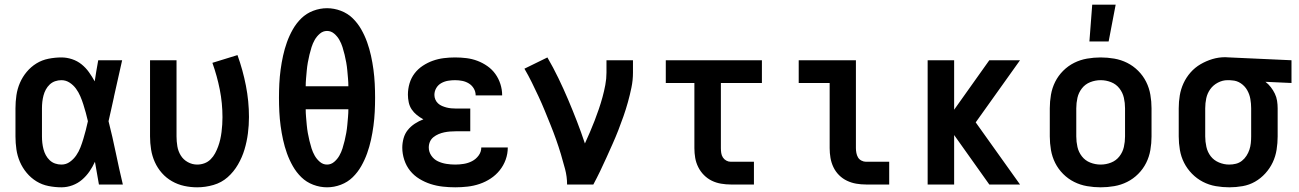

<svg xmlns="http://www.w3.org/2000/svg" viewBox="-20 -787 5540 819"><path d="M242 12Q215 12 187 6.5Q159 1 135.5 -13.5Q112 -28 94 -49.5Q76 -71 65 -96.5Q54 -122 50 -149.5Q46 -177 46 -205V-325Q46 -353 50 -380.5Q54 -408 65 -433.5Q76 -459 94 -480.5Q112 -502 135.5 -516.5Q159 -531 187 -536.5Q215 -542 242 -542Q265 -542 287.5 -534.5Q310 -527 328 -512.5Q346 -498 359.5 -479Q373 -460 384 -440Q387 -462 391 -484.5Q395 -507 399 -530H501Q492 -491 483.5 -452Q475 -413 466 -374V-373Q460 -347 454.5 -321Q449 -295 443 -270Q460 -203 474 -135Q488 -67 504 0H402Q398 -24 393.5 -48.5Q389 -73 385 -97Q375 -75 361.5 -55.5Q348 -36 330 -20.5Q312 -5 289 3.5Q266 12 242 12ZM242 -85Q262 -85 278 -96.5Q294 -108 305 -124Q316 -140 323 -158Q330 -176 335.5 -194.5Q341 -213 346 -232Q351 -251 355 -270Q351 -288 346 -306Q341 -324 335.5 -341.5Q330 -359 322.5 -376.5Q315 -394 304 -409Q293 -424 277 -434.5Q261 -445 242 -445Q228 -445 215 -440.5Q202 -436 192 -426.5Q182 -417 175.5 -405Q169 -393 165.5 -379.5Q162 -366 160.5 -352.5Q159 -339 159 -325V-205Q159 -191 160.5 -177.5Q162 -164 165.5 -150.5Q169 -137 175.5 -125Q182 -113 192 -103.5Q202 -94 215 -89.5Q228 -85 242 -85Z M821 12Q793 12 765.5 6Q738 0 713.5 -14Q689 -28 670.5 -49Q652 -70 640.5 -95.5Q629 -121 624.5 -149Q620 -177 620 -205V-530H733V-205Q733 -184 736.5 -163Q740 -142 751 -124Q762 -106 781 -95.5Q800 -85 821 -85Q837 -85 852 -90.5Q867 -96 878.5 -107.5Q890 -119 897.5 -133Q905 -147 910.5 -162Q916 -177 919.5 -192.5Q923 -208 925 -224Q927 -240 928 -256Q929 -272 929 -287Q929 -347 917.5 -405Q906 -463 886 -519L993 -552Q1016 -488 1029 -421.5Q1042 -355 1042 -288Q1042 -253 1037.5 -218Q1033 -183 1023 -149.5Q1013 -116 995 -85Q977 -54 951 -31Q925 -8 890.5 2Q856 12 821 12Z M1375 12Q1345 12 1316 1Q1287 -10 1265.5 -31Q1244 -52 1229 -78.5Q1214 -105 1204 -133Q1194 -161 1187.5 -190.5Q1181 -220 1177 -250Q1173 -280 1171.5 -310Q1170 -340 1170 -370Q1170 -400 1171.5 -430Q1173 -460 1177 -490Q1181 -520 1187.5 -549.5Q1194 -579 1204 -607Q1214 -635 1229 -661.5Q1244 -688 1265.5 -709Q1287 -730 1316 -741Q1345 -752 1375 -752Q1405 -752 1434 -741Q1463 -730 1484.5 -709Q1506 -688 1521 -661.5Q1536 -635 1546 -607Q1556 -579 1562.5 -549.5Q1569 -520 1573 -490Q1577 -460 1578.5 -430Q1580 -400 1580 -370Q1580 -340 1578.5 -310Q1577 -280 1573 -250Q1569 -220 1562.5 -190.5Q1556 -161 1546 -133Q1536 -105 1521 -78.5Q1506 -52 1484.5 -31Q1463 -10 1434 1Q1405 12 1375 12ZM1284 -419H1466Q1466 -435 1464.5 -452Q1463 -469 1461.5 -486Q1460 -503 1457 -520Q1454 -537 1450 -553.5Q1446 -570 1441 -586Q1436 -602 1427.5 -617Q1419 -632 1405.5 -643.5Q1392 -655 1375 -655Q1358 -655 1344.5 -643.5Q1331 -632 1322.5 -617Q1314 -602 1309 -586Q1304 -570 1300 -553.5Q1296 -537 1293 -520Q1290 -503 1288.5 -486Q1287 -469 1285.5 -452Q1284 -435 1284 -419ZM1375 -85Q1392 -85 1405.5 -96.5Q1419 -108 1427.5 -123Q1436 -138 1441 -154Q1446 -170 1450 -186.5Q1454 -203 1457 -220Q1460 -237 1461.5 -254Q1463 -271 1464.5 -288Q1466 -305 1466 -321H1284Q1284 -305 1285.5 -288Q1287 -271 1288.5 -254Q1290 -237 1293 -220Q1296 -203 1300 -186.5Q1304 -170 1309 -154Q1314 -138 1322.5 -123Q1331 -108 1344.5 -96.5Q1358 -85 1375 -85Z M1922 12Q1895 12 1868.5 9Q1842 6 1817 -2Q1792 -10 1769 -24Q1746 -38 1729.5 -58.5Q1713 -79 1704.5 -105Q1696 -131 1696 -157Q1696 -177 1701.5 -197Q1707 -217 1719.5 -232.5Q1732 -248 1749.5 -259.5Q1767 -271 1786 -278Q1771 -286 1758 -296.5Q1745 -307 1736 -320.5Q1727 -334 1723.5 -350.5Q1720 -367 1720 -383Q1720 -408 1727 -431.5Q1734 -455 1748.5 -474Q1763 -493 1783.5 -506.5Q1804 -520 1826.5 -528Q1849 -536 1873 -539Q1897 -542 1921 -542Q1946 -542 1970 -539Q1994 -536 2016.5 -527.5Q2039 -519 2059 -505Q2079 -491 2093 -471.5Q2107 -452 2114.5 -428.5Q2122 -405 2122 -381V-380H2009Q2009 -396 2001 -409.5Q1993 -423 1980 -431Q1967 -439 1952 -442Q1937 -445 1921 -445Q1906 -445 1891 -442.5Q1876 -440 1862.5 -432.5Q1849 -425 1841 -411.5Q1833 -398 1833 -382Q1833 -372 1837 -362.5Q1841 -353 1848.5 -346Q1856 -339 1865.5 -335Q1875 -331 1884.5 -328.5Q1894 -326 1904.5 -325Q1915 -324 1925 -324H1986V-227H1925Q1912 -227 1899.5 -226Q1887 -225 1875 -222.5Q1863 -220 1851 -215Q1839 -210 1829 -202Q1819 -194 1814 -182.5Q1809 -171 1809 -158Q1809 -139 1820 -123Q1831 -107 1848 -99Q1865 -91 1884 -88Q1903 -85 1922 -85Q1940 -85 1958.5 -88Q1977 -91 1993.5 -99.5Q2010 -108 2021.5 -123.5Q2033 -139 2033 -158H2146Q2146 -131 2137 -106Q2128 -81 2111.5 -60.5Q2095 -40 2073 -25.5Q2051 -11 2026 -2.5Q2001 6 1974.5 9Q1948 12 1922 12Z M2399 0Q2399 -33 2390.5 -65.5Q2382 -98 2372.5 -129.5Q2363 -161 2352 -192Q2341 -223 2328.5 -254Q2316 -285 2303.5 -315.5Q2291 -346 2277 -376Q2263 -406 2248.5 -435.5Q2234 -465 2217 -494L2315 -542Q2340 -499 2362 -453.5Q2384 -408 2403.5 -362Q2423 -316 2441 -269.5Q2459 -223 2475 -175Q2486 -199 2496.5 -223.5Q2507 -248 2516.5 -272.5Q2526 -297 2534.5 -322Q2543 -347 2550 -372.5Q2557 -398 2562 -424.5Q2567 -451 2567 -477V-530H2680V-477Q2680 -445 2673.5 -413.5Q2667 -382 2658.5 -351.5Q2650 -321 2639.5 -291Q2629 -261 2617.5 -231.5Q2606 -202 2593 -173Q2580 -144 2567 -115Q2554 -86 2540 -57Q2526 -28 2511 0Z M3196 0H3097Q3077 0 3056 -3.5Q3035 -7 3016.5 -16Q2998 -25 2983 -40Q2968 -55 2958.5 -74Q2949 -93 2945.5 -113.5Q2942 -134 2942 -155V-433H2820V-530H3230V-433H3055V-155Q3055 -145 3056.5 -134.5Q3058 -124 3063.5 -115.5Q3069 -107 3078 -102Q3087 -97 3097 -97H3196Z M3773 0H3674Q3653 0 3632.5 -3.5Q3612 -7 3593 -16Q3574 -25 3559 -40Q3544 -55 3535 -74Q3526 -93 3522.5 -113.5Q3519 -134 3519 -155V-433H3387V-530H3631V-155Q3631 -145 3633 -134.5Q3635 -124 3640 -115.5Q3645 -107 3654.5 -102Q3664 -97 3674 -97H3773Z M4200 0 4050 -211V0H3937V-530H4050V-319L4200 -530H4331L4142 -265L4331 0Z M4675 12Q4646 12 4617 7Q4588 2 4562 -11Q4536 -24 4515 -45Q4494 -66 4481 -92Q4468 -118 4463 -147Q4458 -176 4458 -205V-325Q4458 -354 4463 -383Q4468 -412 4481 -438Q4494 -464 4515 -485Q4536 -506 4562 -519Q4588 -532 4617 -537Q4646 -542 4675 -542Q4704 -542 4733 -537Q4762 -532 4788 -519Q4814 -506 4835 -485Q4856 -464 4869 -438Q4882 -412 4887 -383Q4892 -354 4892 -325V-205Q4892 -176 4887 -147Q4882 -118 4869 -92Q4856 -66 4835 -45Q4814 -24 4788 -11Q4762 2 4733 7Q4704 12 4675 12ZM4675 -85Q4698 -85 4719.5 -93.5Q4741 -102 4755 -120Q4769 -138 4774 -160Q4779 -182 4779 -205V-325Q4779 -348 4774 -370Q4769 -392 4755 -410Q4741 -428 4719.5 -436.5Q4698 -445 4675 -445Q4652 -445 4630.5 -436.5Q4609 -428 4595 -410Q4581 -392 4576 -370Q4571 -348 4571 -325V-205Q4571 -182 4576 -160Q4581 -138 4595 -120Q4609 -102 4630.5 -93.5Q4652 -85 4675 -85ZM4627 -610 4639 -767H4739L4709 -610Z M5224 12Q5195 12 5166 7Q5137 2 5111 -11.5Q5085 -25 5064.5 -46Q5044 -67 5031 -92.5Q5018 -118 5013 -147Q5008 -176 5008 -205V-325Q5008 -353 5012.5 -380Q5017 -407 5028.5 -432Q5040 -457 5058.5 -478Q5077 -499 5101 -513Q5125 -527 5151.5 -535Q5178 -543 5206 -543Q5211 -543 5215.5 -542.5Q5220 -542 5225 -542L5489 -530V-433L5378 -438Q5391 -428 5401 -415Q5411 -402 5418 -387.5Q5425 -373 5427.5 -357Q5430 -341 5430 -325V-205Q5430 -177 5425.5 -148.5Q5421 -120 5409 -94.5Q5397 -69 5377.5 -47.5Q5358 -26 5333.5 -12Q5309 2 5280.5 7Q5252 12 5224 12ZM5223 -85Q5238 -85 5252 -88.5Q5266 -92 5277.5 -101Q5289 -110 5297 -122.5Q5305 -135 5309.5 -148.5Q5314 -162 5315.5 -176.5Q5317 -191 5317 -205V-325Q5317 -345 5313.5 -365Q5310 -385 5300 -402.5Q5290 -420 5273 -431.5Q5256 -443 5236 -444L5225 -445H5216Q5195 -445 5175 -434.5Q5155 -424 5142.5 -406.5Q5130 -389 5125.5 -368Q5121 -347 5121 -325V-205Q5121 -183 5126 -160.5Q5131 -138 5144.5 -120.5Q5158 -103 5179.5 -94Q5201 -85 5223 -85Z"/></svg>

Font: Lode Term
Style: Bold
Weight: 700
Monospace: yes
Designer: Belleve Invis
Foundry: Belleve Invis
Version: Version 29.2.0